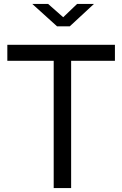

<svg xmlns="http://www.w3.org/2000/svg" viewBox="-20 -949 617 969"><path d="M369 -929 299 -862 223 -929H143L268 -816H332L454 -929ZM17 -642H251V0H339V-642H560V-723H17Z"/></svg>

Font: United Sans
Style: Regular
Weight: 400
Designer: Pablo Impallari, Rodrigo Fuenzalida (Modified by Dan O. Williams)
Version: Version 1.000;PS 001.000;hotconv 1.0.88;makeotf.lib2.5.64775